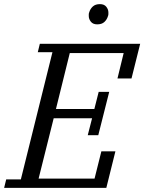

<svg xmlns="http://www.w3.org/2000/svg" viewBox="-41 -910 699 930"><path d="M-11 -41H60L213 -657H142L152 -698H638L596 -530H528L558 -653H297L230 -382H416L437 -465H488L435 -255H384L405 -337H219L146 -45H417L450 -177H518L474 0H-21ZM430 -792Q409 -792 399 -805Q389 -818 389 -832Q389 -836 389 -840.5Q389 -845 391 -850Q396 -867 408.5 -878.5Q421 -890 443 -890Q464 -890 474 -877Q484 -864 484 -850Q484 -846 484 -841.5Q484 -837 482 -832Q477 -815 464.5 -803.5Q452 -792 430 -792Z"/></svg>

Font: IBM Plex Serif
Style: Italic
Weight: 400
Italic angle: -14°
Designer: Mike Abbink, Paul van der Laan, Pieter van Rosmalen
Foundry: Bold Monday
Version: Version 3.001